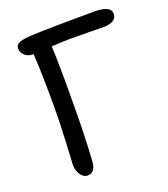

<svg xmlns="http://www.w3.org/2000/svg" viewBox="-132 -777 795 907"><g transform="rotate(-20 265.5 -323.5)"><path d="M152.8 35.2Q132.3 35.2 118.2 13.9Q104 -7.3 104 -35.2Q104 -36.1 109.6 -139.6Q115.2 -243.2 115.2 -326.2Q115.2 -489.3 108.9 -590.8H105Q81.1 -590.8 64.9 -606Q48.8 -621.1 48.8 -640.1Q48.8 -657.2 64.7 -665.5Q80.6 -673.8 119.1 -676.8Q229.5 -682.1 446.8 -682.1Q529.8 -682.1 529.8 -641.1Q529.8 -620.1 512 -609.1Q494.1 -598.1 461.9 -598.1Q435.5 -598.1 379.4 -599.1Q323.2 -600.1 299.8 -600.1Q261.7 -600.1 202.1 -596.2Q206.5 -485.8 205.1 -328.1Q205.1 -142.1 195.8 -12.2Q189 35.2 152.8 35.2Z"/></g></svg>

Font: Shantell Sans Bouncy
Style: Regular
Weight: 400
Designer: Stephen Nixon, Anya Danilova, Shantell Martin
Foundry: Arrow Type
Version: Version 1.006;[9816181b4]